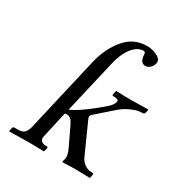

<svg xmlns="http://www.w3.org/2000/svg" viewBox="-165 -816 884 937"><g transform="rotate(30 277.5 -348.0)"><path d="M203.1 -496.1Q223.1 -581.1 272 -638.9Q320.8 -696.8 395 -696.8Q425.8 -696.8 451.4 -683.8Q477.1 -670.9 477.1 -651.9Q477.1 -647.9 476.1 -646Q472.2 -628.9 460.2 -618.4Q448.2 -607.9 435.1 -607.9Q405.3 -607.9 402.8 -651.9Q402.8 -668 392.1 -668Q357.9 -668 328.9 -631.1Q299.8 -594.2 285.2 -525.9L217.8 -235.8Q274.9 -260.7 375 -347.2Q399.9 -369.1 402.8 -386.2Q403.8 -387.2 403.8 -389.2Q403.8 -402.3 377.9 -401.9H374Q366.2 -401.9 368.2 -410.2L372.1 -429.2L375 -431.2Q422.9 -429.2 458 -429.2L551.8 -431.2L555.2 -429.2L550.8 -410.2Q547.9 -402.3 538.1 -401.9H530.8Q510.7 -401.9 478.8 -387.9Q446.8 -374 423.8 -354L328.1 -270Q316.9 -261.2 323.2 -246.1L400.9 -73.2Q409.7 -53.2 427.7 -40.5Q445.8 -27.8 464.8 -27.8H467.8Q472.7 -27.8 476.3 -25.9Q480 -23.9 479 -20L475.1 -2L473.1 1Q422.4 -1 382.8 -1L320.8 1L318.8 -2.9L323.2 -20Q324.2 -22.9 324.2 -32.2Q324.2 -46.4 312 -73.2L263.2 -175.8Q256.3 -189 252.7 -194.6Q249 -200.2 241 -206.1Q232.9 -211.9 222.2 -211.9Q216.3 -211.9 211.9 -210.9L210 -205.1L180.2 -71.8Q177.2 -60.5 176.8 -55.2Q176.8 -28.3 211.9 -27.8H213.9Q222.7 -27.8 221.2 -20L215.8 -1L213.9 1Q163.1 -1 124 -1L21 1L19 -1L22.9 -20Q24.9 -27.8 33.2 -27.8H51.8Q75.7 -27.8 87.4 -38.3Q99.1 -48.8 105 -71.8Z"/></g></svg>

Font: Linux Libertine
Style: Italic
Weight: 400
Italic angle: -12°
Designer: Philipp H. Poll
Foundry: Philipp H. Poll
Version: Version 5.1.6 ; ttfautohint (v0.9)